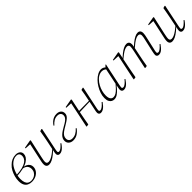

<svg xmlns="http://www.w3.org/2000/svg" viewBox="339 -1726 2994 2994"><g transform="rotate(-45 1835.5 -229.5)"><path d="M183 12Q142 12 110 -4.5Q78 -21 60.5 -55.5Q43 -90 43 -144Q43 -190 56 -238Q69 -286 92 -329.5Q115 -373 148 -402Q179 -434 218.5 -451.5Q258 -469 303 -469Q346 -469 374 -447.5Q402 -426 402 -387Q402 -357 384 -328Q366 -299 327.5 -274.5Q289 -250 226.5 -234.5Q164 -219 74 -214L75 -233Q161 -236 217 -250Q273 -264 304.5 -285.5Q336 -307 349 -332Q362 -357 362 -382Q362 -417 344 -433.5Q326 -450 297 -450Q262 -450 230 -433.5Q198 -417 172 -389Q152 -366 136.5 -337Q121 -308 109.5 -275.5Q98 -243 92 -210Q86 -177 86 -147Q86 -99 98 -67.5Q110 -36 133.5 -21.5Q157 -7 188 -7Q226 -7 256.5 -23.5Q287 -40 305 -68.5Q323 -97 323 -132Q323 -161 312.5 -182.5Q302 -204 280 -218.5Q258 -233 221 -238L246 -253V-247Q284 -243 310.5 -228.5Q337 -214 351 -191Q365 -168 365 -139Q365 -98 342 -63.5Q319 -29 278 -8.5Q237 12 183 12Z M565 12Q545 12 531.5 4.5Q518 -3 511 -17.5Q504 -32 504 -53Q504 -77 509 -102Q514 -127 520 -154L580 -431L586 -422L481 -428L483 -442L618 -466L627 -458L562 -166Q559 -149 555 -131Q551 -113 548.5 -96Q546 -79 546 -67Q546 -46 556 -35Q566 -24 586 -24Q609 -24 637.5 -36Q666 -48 703 -74.5Q740 -101 788 -143L792 -128H787Q747 -87 708 -55.5Q669 -24 633 -6Q597 12 565 12ZM797 12Q776 12 764.5 -0.5Q753 -13 753 -33Q753 -45 756 -63Q759 -81 766 -113V-115L796 -259Q806 -308 814.5 -355Q823 -402 832 -455L870 -466L877 -459L803 -103Q800 -88 797 -73Q794 -58 794 -45Q794 -34 800 -28.5Q806 -23 816 -23Q839 -23 866 -44.5Q893 -66 922 -100L933 -91Q915 -64 893.5 -40Q872 -16 848 -2Q824 12 797 12Z M1098 12Q1051 12 1022 -13.5Q993 -39 993 -81Q993 -107 1003 -129Q1013 -151 1033 -171Q1053 -191 1082 -210.5Q1111 -230 1149 -251Q1190 -273 1216 -292.5Q1242 -312 1254 -331.5Q1266 -351 1266 -373Q1266 -403 1247 -421Q1228 -439 1190 -439Q1150 -439 1116.5 -419.5Q1083 -400 1050 -362L1040 -371Q1061 -402 1086 -424Q1111 -446 1140 -457Q1169 -468 1202 -468Q1249 -468 1276.5 -444.5Q1304 -421 1304 -379Q1304 -359 1295 -340.5Q1286 -322 1267.5 -305Q1249 -288 1222.5 -271Q1196 -254 1164 -235Q1120 -210 1090.5 -188Q1061 -166 1047 -142.5Q1033 -119 1033 -91Q1033 -58 1053.5 -39Q1074 -20 1110 -20Q1150 -20 1185.5 -38.5Q1221 -57 1257 -97L1267 -87Q1232 -39 1190.5 -13.5Q1149 12 1098 12Z M1399 6 1393 0 1483 -431 1491 -422 1378 -427 1379 -441 1519 -466 1528 -458 1503 -338 1474 -201Q1464 -151 1455 -102.5Q1446 -54 1437 0ZM1457 -228 1459 -251 1725 -254 1723 -237ZM1706 12Q1685 12 1673.5 -0.5Q1662 -13 1662 -33Q1662 -45 1664.5 -61Q1667 -77 1672 -98L1706 -260Q1716 -309 1725 -356Q1734 -403 1742 -456L1780 -466L1787 -459L1712 -103Q1709 -88 1706 -73Q1703 -58 1703 -45Q1703 -34 1709 -28.5Q1715 -23 1725 -23Q1748 -23 1775.5 -44.5Q1803 -66 1831 -100L1843 -91Q1824 -64 1802.5 -40Q1781 -16 1757 -2Q1733 12 1706 12Z M2002 12Q1978 12 1955.5 0Q1933 -12 1919 -39.5Q1905 -67 1905 -113Q1905 -161 1921.5 -210.5Q1938 -260 1966 -306.5Q1994 -353 2029.5 -389Q2065 -425 2105 -447Q2145 -469 2184 -469Q2201 -469 2217.5 -463Q2234 -457 2248 -445.5Q2262 -434 2271 -418L2256 -395Q2242 -413 2220 -425.5Q2198 -438 2171 -438Q2149 -438 2127.5 -430.5Q2106 -423 2086.5 -410.5Q2067 -398 2050 -379Q2019 -348 1995.5 -305Q1972 -262 1960 -216Q1948 -170 1948 -129Q1948 -74 1966.5 -48Q1985 -22 2018 -22Q2047 -22 2075 -39.5Q2103 -57 2135.5 -90.5Q2168 -124 2206 -170L2213 -163H2211Q2179 -116 2144.5 -76Q2110 -36 2074.5 -12Q2039 12 2002 12ZM2213 12Q2193 12 2180 0Q2167 -12 2167 -33Q2167 -43 2168 -53.5Q2169 -64 2172.5 -80.5Q2176 -97 2182 -126L2183 -131L2245 -429L2248 -432L2285 -471L2293 -465L2217 -103Q2214 -88 2211 -72.5Q2208 -57 2208 -43Q2208 -34 2215 -28.5Q2222 -23 2232 -23Q2255 -23 2282 -45Q2309 -67 2336 -101L2347 -91Q2329 -64 2308.5 -40Q2288 -16 2264 -2Q2240 12 2213 12Z M2440 6 2434 0 2524 -431 2532 -422 2419 -427 2421 -441 2560 -466 2569 -458 2546 -345 2545 -342 2516 -201Q2506 -151 2497 -102.5Q2488 -54 2478 0ZM2690 6 2683 0 2748 -307Q2752 -328 2756.5 -350.5Q2761 -373 2761 -391Q2761 -412 2750 -423Q2739 -434 2721 -434Q2697 -434 2669.5 -421.5Q2642 -409 2606.5 -383Q2571 -357 2523 -316L2522 -332H2526Q2563 -370 2601 -401Q2639 -432 2675 -450.5Q2711 -469 2742 -469Q2773 -469 2788 -451.5Q2803 -434 2803 -405Q2803 -388 2800.5 -373.5Q2798 -359 2795 -342L2793 -336L2765 -201Q2754 -151 2745 -102.5Q2736 -54 2727 0ZM2985 12Q2965 12 2952 0.5Q2939 -11 2939 -30Q2939 -44 2942 -60.5Q2945 -77 2949 -97L2995 -302Q3001 -326 3005.5 -349.5Q3010 -373 3010 -390Q3010 -412 2999 -423Q2988 -434 2970 -434Q2946 -434 2919 -421.5Q2892 -409 2857.5 -383.5Q2823 -358 2775 -316L2773 -333H2777Q2814 -371 2852 -401.5Q2890 -432 2925.5 -450.5Q2961 -469 2991 -469Q3022 -469 3037 -451.5Q3052 -434 3052 -405Q3052 -382 3048 -360.5Q3044 -339 3038 -313L2991 -104Q2987 -89 2984 -73.5Q2981 -58 2981 -46Q2981 -35 2987.5 -29Q2994 -23 3005 -23Q3026 -23 3053 -44.5Q3080 -66 3108 -100L3120 -91Q3101 -64 3080 -40Q3059 -16 3035.5 -2Q3012 12 2985 12Z M3281 12Q3261 12 3247.5 4.5Q3234 -3 3227 -17.5Q3220 -32 3220 -53Q3220 -77 3225 -102Q3230 -127 3236 -154L3296 -431L3302 -422L3197 -428L3199 -442L3334 -466L3343 -458L3278 -166Q3275 -149 3271 -131Q3267 -113 3264.5 -96Q3262 -79 3262 -67Q3262 -46 3272 -35Q3282 -24 3302 -24Q3325 -24 3353.5 -36Q3382 -48 3419 -74.5Q3456 -101 3504 -143L3508 -128H3503Q3463 -87 3424 -55.5Q3385 -24 3349 -6Q3313 12 3281 12ZM3513 12Q3492 12 3480.5 -0.5Q3469 -13 3469 -33Q3469 -45 3472 -63Q3475 -81 3482 -113V-115L3512 -259Q3522 -308 3530.5 -355Q3539 -402 3548 -455L3586 -466L3593 -459L3519 -103Q3516 -88 3513 -73Q3510 -58 3510 -45Q3510 -34 3516 -28.5Q3522 -23 3532 -23Q3555 -23 3582 -44.5Q3609 -66 3638 -100L3649 -91Q3631 -64 3609.5 -40Q3588 -16 3564 -2Q3540 12 3513 12Z"/></g></svg>

Font: Source Serif 4 48pt Light
Style: Italic
Weight: 300
Italic angle: -12°
Designer: Frank Grießhammer
Foundry: Adobe Systems Incorporated
Version: Version 4.004;hotconv 1.0.116;makeotfexe 2.5.65601